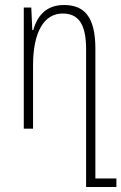

<svg xmlns="http://www.w3.org/2000/svg" viewBox="-20 -514 485 767"><path d="M324 233H445V199H361V-320C361 -450 314 -494 236 -494C168 -494 130 -455 113 -394H109L105 -484H75V0H112V-253C112 -386 156 -460 230 -460C290 -460 324 -423 324 -317Z"/></svg>

Font: Noto Sans Armenian Condensed ExtraLight
Style: Regular
Weight: 200
Width: 3
Designer: Monotype Design Team
Foundry: Monotype Imaging Inc.
Version: Version 2.008